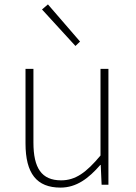

<svg xmlns="http://www.w3.org/2000/svg" viewBox="-20 -840 617 873"><path d="M255 13C328 13 383 -29 436 -90H438L442 0H473V-527H437V-133C372 -55 323 -20 258 -20C169 -20 132 -76 132 -192V-527H96V-188C96 -51 147 13 255 13ZM323 -631 344 -651 198 -820 171 -797Z"/></svg>

Font: Noto Sans CJK HK Thin
Style: Regular
Weight: 100
Designer: Ryoko NISHIZUKA 西塚涼子 (kana, bopomofo & ideographs); Paul D. Hunt (Latin, Greek & Cyrillic); Sandoll Communications 산돌커뮤니
Foundry: Adobe
Version: Version 2.004;hotconv 1.0.118;makeotfexe 2.5.65603